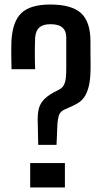

<svg xmlns="http://www.w3.org/2000/svg" viewBox="-20 -829 450 849"><path d="M149 -188.5 147 -284Q145.5 -316 149.8 -340.2Q154 -364.5 170 -384Q186 -403.5 218.5 -421L240 -432Q255 -439.5 262 -452.2Q269 -465 271 -483.5Q273 -502 273 -526V-663.5Q273 -692 256.2 -707Q239.5 -722 203.5 -722Q170.5 -722 154.2 -707.8Q138 -693.5 135.5 -663.5Q134 -631 134 -594Q134 -557 135.5 -523H31Q30.5 -551.5 30 -571Q29.5 -590.5 29.8 -607.8Q30 -625 30.5 -646Q35 -733.5 74.5 -771.2Q114 -809 202.5 -809Q296.5 -809 338.2 -771Q380 -733 380 -646Q380 -612 380 -590.2Q380 -568.5 380.5 -553.8Q381 -539 380.5 -525.5Q380 -477 372.5 -447.2Q365 -417.5 353 -400.2Q341 -383 324.8 -373.2Q308.5 -363.5 290 -355.5L267 -345.5Q245 -335.5 240.2 -318.2Q235.5 -301 234 -283.5L230 -188.5ZM113.5 0V-108H267V0Z"/></svg>

Font: Big Shoulders Text Thin SemiBold
Style: Regular
Weight: 600
Version: Version 2.002